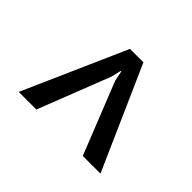

<svg xmlns="http://www.w3.org/2000/svg" viewBox="-109 -632 735 735"><g transform="rotate(-45 259.0 -264.0)"><path d="M61 -42.5V-138.2L353 -254.4L394 -262.7V-265.6L353 -275.4L61 -389.6V-484.9L478.5 -300.3V-227.5Z"/></g></svg>

Font: Roboto Slab
Style: Regular
Weight: 400
Designer: Google
Version: Version 2.000; ttfautohint (v1.8.1.43-b0c9)